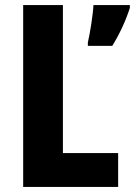

<svg xmlns="http://www.w3.org/2000/svg" viewBox="-20 -734 530 754"><path d="M71 0H444V-133H227V-714H71ZM490 -703V-714H347C345 -674 333 -601 325 -567V-554H421C450 -601 474 -653 490 -703Z"/></svg>

Font: Noto Sans Gurmukhi UI Condensed ExtraBold
Style: Regular
Weight: 800
Width: 3
Designer: Jelle Bosma - Monotype Design Team
Foundry: Monotype Imaging Inc.
Version: Version 2.004